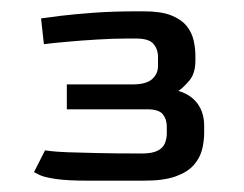

<svg xmlns="http://www.w3.org/2000/svg" viewBox="-20 -551 430 339"><path d="M136 -232Q98.5 -232 78.5 -235Q58.5 -238 50.5 -241.8Q42.5 -245.5 40 -247L59.5 -285.5Q62.5 -285 71.5 -284Q80.5 -283 99.2 -282.2Q118 -281.5 150 -280.8Q182 -280 230.5 -280Q249 -280 258.5 -285Q268 -290 271.2 -298.2Q274.5 -306.5 274.5 -315.5V-327.5Q274.5 -340.5 267.5 -349.2Q260.5 -358 240 -358H98V-402H214.5Q238 -402 248.5 -411.2Q259 -420.5 259 -434.5V-450Q259 -464 251 -473.5Q243 -483 220 -483H206Q180 -483 151.5 -481.2Q123 -479.5 98 -477.2Q73 -475 57.5 -473L52.5 -518.5Q62 -520 86.5 -523Q111 -526 145.5 -528.5Q180 -531 220 -531H234Q264.5 -531 282.5 -523.8Q300.5 -516.5 309.8 -504.8Q319 -493 322 -479.2Q325 -465.5 325 -452.5V-444Q325 -421.5 314.5 -409Q304 -396.5 295 -390.5Q317 -384 328.8 -368Q340.5 -352 340.5 -328.5V-316.5Q340.5 -302 336.8 -287Q333 -272 322 -259.5Q311 -247 290 -239.5Q269 -232 234.5 -232Z"/></svg>

Font: Goldman
Style: Regular
Weight: 400
Designer: Jaikishan Patel
Version: Version 1.000; ttfautohint (v1.8.3)